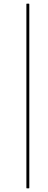

<svg xmlns="http://www.w3.org/2000/svg" viewBox="-20 -850 266 1055"><path d="M128 185Q125 185 125 182V-827Q125 -830 128 -830H138Q141 -830 141 -827V182Q141 185 138 185Z"/></svg>

Font: Sofia Sans Hairline
Style: Italic
Weight: 1
Italic angle: -9°
Designer: Botio Nikoltchev, Ani Petrova
Foundry: lettersoup
Version: Version 4.102